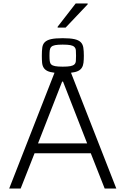

<svg xmlns="http://www.w3.org/2000/svg" viewBox="-20 -1086 723 1106"><path d="M33 0ZM33 0 294 -667Q268 -670 253.5 -677Q239 -684 231.5 -696Q224 -708 222.5 -725Q221 -742 221 -765Q221 -792 223.5 -811.5Q226 -831 238 -843Q250 -855 274 -860.5Q298 -866 341 -866Q384 -866 408.5 -860.5Q433 -855 445 -843Q457 -831 460 -811.5Q463 -792 463 -765Q463 -742 461 -725Q459 -708 451.5 -696Q444 -684 429.5 -677Q415 -670 389 -667L650 0H583L503 -203H179L99 0ZM341 -702Q370 -702 385.5 -705Q401 -708 408.5 -715Q416 -722 417 -734.5Q418 -747 418 -765Q418 -784 417 -796Q416 -808 408.5 -815.5Q401 -823 385.5 -826Q370 -829 341 -829Q313 -829 297.5 -826Q282 -823 275 -815.5Q268 -808 266.5 -796Q265 -784 265 -765Q265 -747 266.5 -734.5Q268 -722 275 -715Q282 -708 297.5 -705Q313 -702 341 -702ZM199 -260H482L343 -616H338ZM312 -927ZM312 -927V-932L416 -1066H485V-1061L358 -927Z"/></svg>

Font: Azeri Sans Light
Style: Regular
Weight: 300
Designer: Hector Gatti & Omnibus-Type (original fonts) / Cristiano Sobral (main changes and remastering)
Version: Version 1.000; ttfautohint (v1.6)